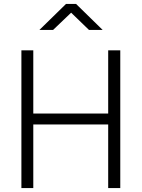

<svg xmlns="http://www.w3.org/2000/svg" viewBox="-20 -949 715 969"><path d="M88 -695H148V-376H526V-695H587V0H526V-321H148V0H88ZM313 -929H364L498 -798H429L339 -885L248 -798H179Z"/></svg>

Font: Cairo Light
Style: Regular
Weight: 300
Designer: Mohamed Gaber, Accademia di Belle Arti di Urbino and others
Foundry: Kief Type Foundry, Accademia di Belle Arti di Urbino and others
Version: Version 3.011